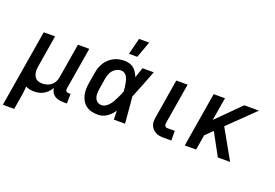

<svg xmlns="http://www.w3.org/2000/svg" viewBox="-134 -1130 2459 1719"><g transform="rotate(20 1095.5 -270.5)"><path d="M-9 215 113 -520H221L171 -217Q168 -201 167.5 -185Q167 -169 170 -153.5Q173 -138 179.5 -124.5Q186 -111 198 -101.5Q210 -92 225 -88Q240 -84 257 -84Q278 -84 300.5 -90.5Q323 -97 341.5 -112Q360 -127 370.5 -148Q381 -169 384 -191L439 -520H547L480 -118Q479 -111 480 -104.5Q481 -98 484.5 -93Q488 -88 494.5 -86Q501 -84 508 -84H527L526 8H492Q470 8 448.5 3.5Q427 -1 409.5 -12Q392 -23 381.5 -42Q371 -61 369 -83Q357 -62 340 -44Q323 -26 302 -14Q281 -2 258 3Q235 8 213 8Q191 8 170.5 4Q150 0 131 -10Q130 19 126 48.5Q122 78 117 107L99 215Z M821 8Q790 8 761.5 1.5Q733 -5 710 -21Q687 -37 672 -61Q657 -85 650 -113Q643 -141 643.5 -171.5Q644 -202 649 -232L666 -332Q670 -358 678 -383Q686 -408 700.5 -431.5Q715 -455 735.5 -474Q756 -493 780.5 -505.5Q805 -518 831 -523Q857 -528 883 -528Q908 -528 931 -520.5Q954 -513 971.5 -498.5Q989 -484 1000.5 -464Q1012 -444 1021 -423Q1029 -447 1037.5 -471.5Q1046 -496 1054 -520H1161Q1135 -453 1109 -385.5Q1083 -318 1055 -251Q1062 -189 1066.5 -126Q1071 -63 1077 0H970Q969 -21 969 -42.5Q969 -64 969 -85Q956 -66 940 -49Q924 -32 905 -19Q886 -6 864 1Q842 8 821 8ZM821 -84Q841 -84 859 -95Q877 -106 890.5 -121.5Q904 -137 914.5 -155Q925 -173 934 -191.5Q943 -210 951.5 -228.5Q960 -247 967 -266Q966 -283 964 -301Q962 -319 959 -336Q956 -353 951.5 -370Q947 -387 938.5 -401.5Q930 -416 915.5 -426Q901 -436 883 -436Q862 -436 841 -426Q820 -416 805 -398.5Q790 -381 782.5 -359.5Q775 -338 771 -317L755 -217Q752 -202 751 -187Q750 -172 751 -157.5Q752 -143 757 -129.5Q762 -116 770.5 -105.5Q779 -95 792.5 -89.5Q806 -84 821 -84ZM896 -600 935 -756H1032L975 -600Z M1518 0H1446Q1425 0 1405.5 -3Q1386 -6 1368.5 -15Q1351 -24 1338 -38Q1325 -52 1318 -70.5Q1311 -89 1311 -109.5Q1311 -130 1315 -150L1376 -520H1484L1420 -135Q1419 -128 1419 -120Q1419 -112 1422 -105.5Q1425 -99 1431.5 -95.5Q1438 -92 1446 -92H1517Z M1646 0 1732 -520H1840L1803 -300L2024 -520H2164L1919 -282L2078 0H1961L1846 -211L1778 -144L1754 0Z"/></g></svg>

Font: Iosevka Aile Semibold
Style: Italic
Weight: 600
Italic angle: -9°
Designer: Belleve Invis
Foundry: Belleve Invis
Version: Version 31.1.0; ttfautohint (v1.8.4)